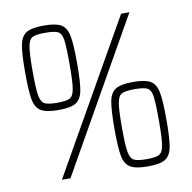

<svg xmlns="http://www.w3.org/2000/svg" viewBox="-79 -775 860 862"><g transform="rotate(-10 351.0 -344.0)"><path d="M57 -503Q57 -590 64.5 -628.5Q72 -667 96.5 -681.5Q121 -696 176 -696Q231 -696 255 -681.5Q279 -667 286.5 -628.5Q294 -590 294 -503Q294 -416 286.5 -378Q279 -340 255 -325.5Q231 -311 176 -311Q121 -311 96.5 -325.5Q72 -340 64.5 -378Q57 -416 57 -503ZM136 0 527 -688H565L175 0ZM260 -503Q260 -586 255.5 -616Q251 -646 235 -654.5Q219 -663 176 -663Q134 -663 118 -654.5Q102 -646 96.5 -614.5Q91 -583 91 -503Q91 -423 96.5 -392Q102 -361 118.5 -352.5Q135 -344 176 -344Q217 -344 233 -352.5Q249 -361 254.5 -392.5Q260 -424 260 -503ZM408 -184Q408 -271 415.5 -309.5Q423 -348 447.5 -362.5Q472 -377 527 -377Q582 -377 606 -362.5Q630 -348 637.5 -309.5Q645 -271 645 -184Q645 -97 637.5 -59Q630 -21 606 -6.5Q582 8 527 8Q472 8 447.5 -6.5Q423 -21 415.5 -59Q408 -97 408 -184ZM611 -184Q611 -267 606.5 -297Q602 -327 586 -335.5Q570 -344 527 -344Q485 -344 469 -335.5Q453 -327 447.5 -295.5Q442 -264 442 -184Q442 -104 447.5 -73Q453 -42 469.5 -33.5Q486 -25 527 -25Q568 -25 584 -33.5Q600 -42 605.5 -73.5Q611 -105 611 -184Z"/></g></svg>

Font: Saira Semi Condensed Thin
Style: Regular
Weight: 100
Width: 4
Designer: Hector Gatti with collaboration of the Omnibus-Type team
Foundry: Omnibus-Type
Version: Version 1.001; ttfautohint (v1.8)